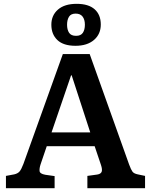

<svg xmlns="http://www.w3.org/2000/svg" viewBox="-20 -982 787 1002"><path d="M11 0V-64L54 -72Q72 -76 81.5 -86.5Q91 -97 102 -126L308 -700H448L654 -123Q664 -96 671.5 -86Q679 -76 699 -72L737 -64V0H436V-64L487 -71Q506 -74 510.5 -85.5Q515 -97 507 -121L474 -219H224L192 -125Q185 -104 186.5 -89.5Q188 -75 216 -70L265 -63V0ZM249 -291H451L354 -589H351ZM374 -743Q311 -743 279.5 -773Q248 -803 248 -853Q248 -902 282.5 -932Q317 -962 380 -962Q442 -962 474 -933.5Q506 -905 506 -854Q506 -804 470.5 -773.5Q435 -743 374 -743ZM377 -795Q402 -795 412.5 -811Q423 -827 423 -853Q423 -880 411 -895.5Q399 -911 375 -911Q350 -911 340 -894.5Q330 -878 330 -853Q330 -827 340.5 -811Q351 -795 377 -795Z"/></svg>

Font: Literata 12pt SemiBold
Style: Regular
Weight: 600
Designer: Latin by Veronika Burian and Jose Scaglione. Greek by Irene Vlachou. Cyrillic by Vera Evstafieva.
Foundry: TypeTogether
Version: Version 3.002